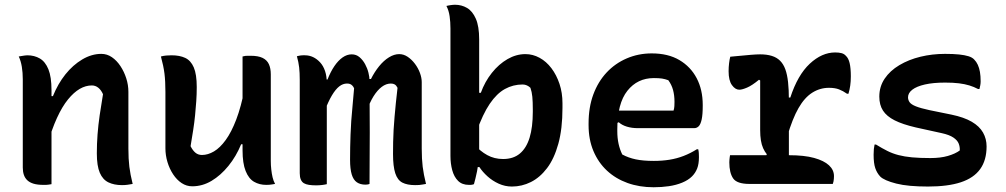

<svg xmlns="http://www.w3.org/2000/svg" viewBox="-20 -775 4240 809"><path d="M539 0Q528 2 517.5 3.5Q507 5 494 5Q461 5 437 -6.5Q413 -18 400.5 -47Q388 -76 388 -129Q388 -169 391 -208.5Q394 -248 400 -289.5Q406 -331 414 -378Q406 -396 394 -405.5Q382 -415 367 -415Q341 -415 316 -400.5Q291 -386 266.5 -356Q242 -326 220 -278Q198 -230 179 -163L178 -370H203Q224 -422 255.5 -461.5Q287 -501 326.5 -524.5Q366 -548 407 -548Q431 -548 451.5 -534Q472 -520 487.5 -496.5Q503 -473 512 -445Q521 -417 521 -388Q521 -348 521 -308.5Q521 -269 521 -229Q521 -189 521 -149Q521 -105 525 -72.5Q529 -40 539 0ZM197 1Q190 2 184.5 3Q179 4 174 4Q169 4 163 4Q138 4 121.5 -1Q105 -6 95 -15.5Q85 -25 80.5 -38.5Q76 -52 76 -69Q76 -119 76 -167Q76 -215 76 -260.5Q76 -306 76 -351Q76 -396 76 -441Q76 -469 72 -493.5Q68 -518 59 -537Q65 -538 71 -539Q77 -540 83.5 -541Q90 -542 95 -542Q125 -542 148 -528.5Q171 -515 184 -483Q197 -451 197 -395Q197 -328 197 -259Q197 -190 197 -124Q197 -58 197 1Z M703 -542Q737 -542 760.5 -531Q784 -520 796.5 -491Q809 -462 809 -408Q809 -378 807 -349Q805 -320 802 -289.5Q799 -259 794 -227Q789 -195 783 -159Q792 -141 803.5 -131.5Q815 -122 831 -122Q856 -122 881.5 -137Q907 -152 931 -185Q955 -218 975.5 -271.5Q996 -325 1011 -403V-167H996Q975 -116 942.5 -76Q910 -36 871.5 -13Q833 10 790 10Q766 10 745.5 -3.5Q725 -17 709.5 -40.5Q694 -64 685.5 -92.5Q677 -121 677 -150Q677 -190 677 -229.5Q677 -269 677 -309.5Q677 -350 677 -388Q677 -433 673 -465Q669 -497 658 -537Q669 -540 680 -541Q691 -542 703 -542ZM1036 -540Q1068 -540 1086.5 -531Q1105 -522 1113 -504.5Q1121 -487 1121 -462Q1121 -396 1121 -334.5Q1121 -273 1121 -214.5Q1121 -156 1121 -97Q1121 -79 1123 -61Q1125 -43 1128.5 -28Q1132 -13 1139 0Q1133 1 1127 2Q1121 3 1115 3.5Q1109 4 1102 4Q1073 4 1050.5 -9Q1028 -22 1015 -54.5Q1002 -87 1002 -142Q1002 -210 1002 -278Q1002 -346 1002 -412Q1002 -478 1002 -537Q1009 -539 1014 -539.5Q1019 -540 1024.5 -540Q1030 -540 1036 -540Z M1775 0Q1768 1 1760.5 2.5Q1753 4 1746 4.5Q1739 5 1729 5Q1696 5 1675.5 -5.5Q1655 -16 1645.5 -45Q1636 -74 1636 -126Q1636 -151 1636.5 -176.5Q1637 -202 1638.5 -228.5Q1640 -255 1642.5 -283Q1645 -311 1648 -341.5Q1651 -372 1655 -405Q1650 -415 1643.5 -419Q1637 -423 1627 -423Q1607 -423 1588.5 -409Q1570 -395 1554 -369.5Q1538 -344 1526 -308V-442H1543Q1558 -472 1577.5 -496Q1597 -520 1619 -533.5Q1641 -547 1662 -547Q1681 -547 1698 -535.5Q1715 -524 1728.5 -506Q1742 -488 1749.5 -467.5Q1757 -447 1757 -429Q1757 -394 1757 -359Q1757 -324 1757 -289Q1757 -254 1757 -219Q1757 -184 1757 -149Q1757 -105 1761 -72.5Q1765 -40 1775 0ZM1537 0Q1535 1 1532.5 1.5Q1530 2 1527 2.5Q1524 3 1520 3Q1498 3 1483.5 -7Q1469 -17 1462 -40Q1455 -63 1455 -102Q1455 -128 1455.5 -154Q1456 -180 1457 -207.5Q1458 -235 1460 -265.5Q1462 -296 1465.5 -329.5Q1469 -363 1472 -403Q1469 -410 1464.5 -414.5Q1460 -419 1455 -421Q1450 -423 1442 -423Q1425 -423 1409.5 -411Q1394 -399 1378.5 -373Q1363 -347 1347 -305L1344 -440H1360Q1373 -473 1389 -496.5Q1405 -520 1423.5 -533Q1442 -546 1462 -546Q1481 -546 1495 -534Q1509 -522 1518.5 -504.5Q1528 -487 1532.5 -468.5Q1537 -450 1537 -436Q1537 -382 1537.5 -327.5Q1538 -273 1538 -218Q1538 -163 1537.5 -109Q1537 -55 1537 0ZM1357 1Q1352 2 1347 3Q1342 4 1337 4.5Q1332 5 1325.5 5.5Q1319 6 1313 6Q1295 6 1282 4Q1269 2 1260.5 -3Q1252 -8 1247.5 -18.5Q1243 -29 1243 -45Q1243 -111 1243 -176Q1243 -241 1243 -307Q1243 -373 1243 -438Q1243 -469 1240.5 -491Q1238 -513 1231 -538Q1235 -539 1239.5 -540Q1244 -541 1248 -541.5Q1252 -542 1256.5 -542Q1261 -542 1265 -542Q1283 -542 1299 -534.5Q1315 -527 1328.5 -512.5Q1342 -498 1349.5 -476Q1357 -454 1357 -424Q1357 -353 1357 -282Q1357 -211 1357 -140.5Q1357 -70 1357 1Z M1977 1Q1974 2 1970.5 3Q1967 4 1963.5 4Q1960 4 1956 4Q1927 4 1910 -13Q1893 -30 1885.5 -58Q1878 -86 1878 -118Q1878 -193 1878 -259.5Q1878 -326 1878 -389Q1878 -452 1878 -517Q1878 -582 1878 -655Q1878 -682 1874.5 -706.5Q1871 -731 1861 -750Q1866 -751 1870.5 -752Q1875 -753 1879.5 -753.5Q1884 -754 1888 -754.5Q1892 -755 1897 -755Q1925 -755 1948 -741.5Q1971 -728 1985 -696Q1999 -664 1999 -609Q1999 -549 1999 -490Q1999 -431 1999 -373.5Q1999 -316 1999 -258Q1999 -200 1999 -142Q1999 -128 1998 -113Q1997 -98 1995 -83Q1993 -68 1990 -53Q1987 -38 1983.5 -24Q1980 -10 1977 1ZM1979 -71V-166Q2003 -138 2033 -121.5Q2063 -105 2100 -105Q2143 -105 2170.5 -128Q2198 -151 2211.5 -195Q2225 -239 2225 -304V-314Q2225 -346 2223 -367Q2221 -388 2215 -405Q2209 -411 2200.5 -415Q2192 -419 2182 -419Q2142 -419 2107.5 -400Q2073 -381 2043.5 -337.5Q2014 -294 1988 -220V-384H2006Q2023 -431 2052.5 -468Q2082 -505 2118.5 -526Q2155 -547 2194 -547Q2225 -547 2253.5 -531.5Q2282 -516 2303.5 -487.5Q2325 -459 2337.5 -421.5Q2350 -384 2350 -340V-320Q2350 -232 2332.5 -169Q2315 -106 2285 -66.5Q2255 -27 2217 -8Q2179 11 2137 11Q2108 11 2081.5 -1Q2055 -13 2034 -32Q2013 -51 2000 -71Z M2726 -550Q2795 -550 2842.5 -522Q2890 -494 2915.5 -445.5Q2941 -397 2941 -333V-329Q2941 -292 2936.5 -271.5Q2932 -251 2924 -243Q2916 -235 2905 -235H2668Q2642 -235 2621 -241.5Q2600 -248 2587 -260L2567 -250L2570 -309H2818Q2821 -318 2821.5 -328Q2822 -338 2822 -346Q2822 -373 2816 -395.5Q2810 -418 2796 -437Q2782 -442 2769.5 -444Q2757 -446 2735 -446Q2666 -446 2623.5 -392.5Q2581 -339 2581 -230V-223Q2581 -193 2586.5 -168.5Q2592 -144 2602 -124Q2628 -110 2659 -103.5Q2690 -97 2735 -97Q2770 -97 2801 -102Q2832 -107 2860.5 -118Q2889 -129 2916 -146H2922Q2924 -138 2924.5 -130Q2925 -122 2925 -113Q2925 -84 2917.5 -65Q2910 -46 2896 -32Q2880 -16 2854.5 -5.5Q2829 5 2798.5 9.5Q2768 14 2734 14Q2674 14 2624 -4Q2574 -22 2537.5 -56Q2501 -90 2480.5 -138.5Q2460 -187 2460 -248V-255Q2460 -323 2480 -377Q2500 -431 2536 -469.5Q2572 -508 2621 -529Q2670 -550 2726 -550Z M3204 -110 3211 -125Q3202 -136 3195.5 -150.5Q3189 -165 3186 -184Q3183 -203 3183 -227Q3183 -262 3183 -296.5Q3183 -331 3183 -366Q3183 -401 3183 -436L3178 -439Q3149 -415 3128 -406Q3107 -397 3095 -397Q3078 -397 3064 -416.5Q3050 -436 3050 -475Q3050 -492 3052 -508.5Q3054 -525 3057 -536Q3067 -537 3078 -538Q3089 -539 3100 -540Q3111 -541 3122 -542Q3133 -543 3143.5 -544Q3154 -545 3165 -545.5Q3176 -546 3183 -546Q3211 -546 3232 -539.5Q3253 -533 3267 -519Q3281 -505 3289 -483Q3297 -461 3300.5 -429Q3304 -397 3304 -355Q3304 -323 3304 -290.5Q3304 -258 3304 -225Q3304 -192 3304 -159Q3304 -126 3304 -94ZM3297 -364H3310Q3341 -459 3392 -506.5Q3443 -554 3499 -554Q3515 -554 3526 -551Q3537 -548 3544 -540Q3555 -530 3560 -509Q3565 -488 3565 -453Q3565 -432 3562.5 -414.5Q3560 -397 3555 -380H3549Q3532 -392 3515 -398.5Q3498 -405 3473 -405Q3435 -405 3402.5 -384.5Q3370 -364 3344.5 -319.5Q3319 -275 3297 -200ZM3056 -121H3305Q3369 -121 3410.5 -109.5Q3452 -98 3473 -78.5Q3494 -59 3494 -33Q3494 -27 3493.5 -21.5Q3493 -16 3492 -10.5Q3491 -5 3489 0H3138Q3085 0 3069 -23.5Q3053 -47 3053 -91Q3053 -96 3053.5 -101Q3054 -106 3054.5 -111Q3055 -116 3056 -121Z M3900 -109Q3943 -109 3974 -118Q4005 -127 4024 -141Q4025 -156 4019.5 -170Q4014 -184 3997 -195.5Q3980 -207 3948 -214L3839 -238Q3783 -251 3749.5 -268Q3716 -285 3700.5 -309Q3685 -333 3685 -368Q3685 -410 3707.5 -443.5Q3730 -477 3769.5 -500.5Q3809 -524 3858.5 -536Q3908 -548 3962 -548Q3997 -548 4021 -545.5Q4045 -543 4061 -538Q4077 -533 4085 -524Q4094 -515 4100 -502Q4106 -489 4109 -472Q4112 -455 4112 -432Q4112 -424 4110.5 -416Q4109 -408 4107 -400H4101Q4084 -409 4064.5 -415Q4045 -421 4020.5 -424Q3996 -427 3962 -427Q3912 -427 3877 -419Q3842 -411 3824 -397Q3806 -383 3806 -365Q3806 -354 3812.5 -344.5Q3819 -335 3839 -327Q3859 -319 3896 -311L3989 -292Q4042 -281 4074.5 -262Q4107 -243 4122 -216.5Q4137 -190 4137 -158Q4137 -100 4110 -62.5Q4083 -25 4028.5 -7Q3974 11 3890 11Q3849 11 3815.5 8Q3782 5 3756.5 -1.5Q3731 -8 3714 -15.5Q3697 -23 3689 -31Q3675 -46 3668 -66.5Q3661 -87 3661 -123Q3661 -137 3662 -147Q3663 -157 3665 -166H3671Q3697 -150 3719 -139Q3741 -128 3766 -121.5Q3791 -115 3823 -112Q3855 -109 3900 -109Z"/></svg>

Font: Recursive Monospace Casual SemiBold
Style: Regular
Weight: 600
Version: Version 1.047